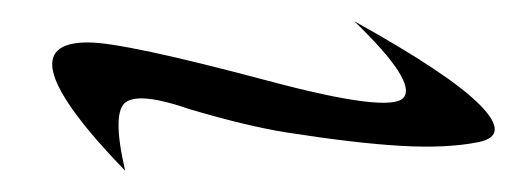

<svg xmlns="http://www.w3.org/2000/svg" viewBox="-20 -371 497 181"><path d="M98 -210Q-19 -331 63 -331Q97 -331 232 -295Q348 -264 360.5 -279Q373 -294 314 -351Q404 -301 432.5 -272Q461 -243 431 -237Q401 -231 358 -233.5Q315 -236 251 -246Q213 -252 159 -268Q113 -284 99 -275Q85 -266 98 -210Z"/></svg>

Font: EptKazoo
Style: Medium
Weight: 500
Version: Version 001.000